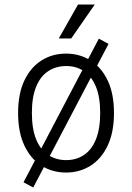

<svg xmlns="http://www.w3.org/2000/svg" viewBox="-20 -755 584 849"><path d="M60 -255Q60 -341 88 -399.5Q116 -458 164 -488Q212 -518 272 -518Q332 -518 380 -488Q428 -458 456 -399.5Q484 -341 484 -255Q484 -170 456 -111Q428 -52 380 -22Q332 8 272 8Q212 8 164 -22Q116 -52 88 -111Q60 -170 60 -255ZM121 -256Q121 -185 140 -138.5Q159 -92 193.5 -69.5Q228 -47 273 -47Q317 -47 351 -69.5Q385 -92 404 -138.5Q423 -185 423 -256Q423 -326 404 -372Q385 -418 351 -440.5Q317 -463 273 -463Q228 -463 193.5 -440.5Q159 -418 140 -372Q121 -326 121 -256ZM417 -584 460 -561 127 74 84 51ZM240 -585 325 -735H399L295 -585Z"/></svg>

Font: Radio Canada Light
Style: Regular
Weight: 300
Designer: Charles Daoud, Etienne Aubert Bonn, Alexandre Saumier Demers, Jacques Le Bailly
Foundry: Radio-Canada
Version: Version 2.104;gftools[0.9.28.dev5+ged2979d]